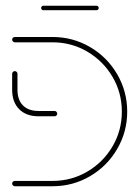

<svg xmlns="http://www.w3.org/2000/svg" viewBox="-20 -647 486 667"><path d="M22.2 -9.3Q22.2 -13.3 25 -15.9Q27.8 -18.5 31.5 -18.5H162.6Q228.1 -18.5 283.3 -50.9Q338.5 -83.3 370.9 -138.5Q403.3 -193.7 403.3 -259.3Q403.3 -324.8 370.9 -380Q338.5 -435.2 283.3 -467.6Q228.1 -500 162.6 -500H31.5Q27.8 -500 25 -502.8Q22.2 -505.6 22.2 -509.3Q22.2 -513.3 25 -515.9Q27.8 -518.5 31.5 -518.5H162.6Q233 -518.5 292.6 -483.7Q352.2 -448.9 387 -389.3Q421.9 -329.6 421.9 -259.3Q421.9 -188.9 387 -129.3Q352.2 -69.6 292.6 -34.8Q233 0 162.6 0H31.5Q27.8 0 25 -2.8Q22.2 -5.6 22.2 -9.3ZM22.2 -335.2V-390.7Q22.2 -394.4 25 -397.2Q27.8 -400 31.5 -400Q35.2 -400 38 -397.2Q40.7 -394.4 40.7 -390.7V-335.2Q40.7 -300 59.8 -280.7Q78.9 -261.5 114.1 -261.5H169.6Q173.3 -261.5 176.1 -258.7Q178.9 -255.9 178.9 -252.2Q178.9 -248.5 176.1 -245.7Q173.3 -243 169.6 -243H114.1Q71.1 -243 46.7 -267.6Q22.2 -292.2 22.2 -335.2ZM123 -619.3Q123 -622.6 125.2 -624.8Q127.4 -627 130.7 -627H315.2Q318.5 -627 320.7 -624.8Q323 -622.6 323 -619.3Q323 -615.9 320.7 -613.7Q318.5 -611.5 315.2 -611.5H130.7Q127.4 -611.5 125.2 -613.7Q123 -615.9 123 -619.3Z"/></svg>

Font: 26F Galaxy Hebrew Hairline
Style: Regular
Weight: 50
Designer: C₂₉H₂₅N₃O₅
Version: Version 1.000